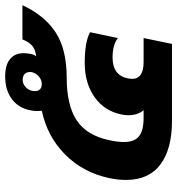

<svg xmlns="http://www.w3.org/2000/svg" viewBox="8 -676 669 724"><g transform="rotate(-90 342.0 -314.5)"><path d="M25 -173Q25 -205 32 -237Q53 -335 120.5 -402.5Q188 -470 286 -491Q285 -496 285 -507Q285 -519 286 -525Q293 -575 327.5 -602Q362 -629 415 -629Q459 -629 481 -610.5Q503 -592 503 -559Q503 -546 500 -532Q498 -520 491 -512Q517 -515 531 -527Q545 -539 555 -564H684Q645 -480 581 -438.5Q517 -397 411 -397Q307 -397 250 -359.5Q193 -322 175 -237Q168 -206 168 -181Q168 -142 189.5 -124.5Q211 -107 259 -107H288Q269 -129 269 -165Q269 -178 272 -191Q285 -255 337.5 -292Q390 -329 466 -329Q545 -329 582 -309L560 -204Q534 -224 487 -224Q420 -224 408 -167Q406 -155 406 -151Q406 -107 469 -107H560L538 0H247Q142 0 83.5 -43.5Q25 -87 25 -173ZM431 -527Q432 -530 432 -535Q432 -548 424.5 -555.5Q417 -563 402 -563Q388 -563 376 -552.5Q364 -542 361 -527Q360 -523 360 -516Q360 -505 366.5 -498Q373 -491 387 -491Q402 -491 414.5 -501.5Q427 -512 431 -527Z"/></g></svg>

Font: Prompt SemiBold
Style: Italic
Weight: 600
Italic angle: -12°
Designer: Katatrad Team
Foundry: CadsonDemak
Version: Version 1.001